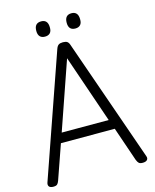

<svg xmlns="http://www.w3.org/2000/svg" viewBox="-178 -1402 1233 1532"><g transform="rotate(-15 438.5 -636.0)"><path d="M68 14Q42 14 32.5 1.5Q23 -11 30 -31L382 -1040Q390 -1063 402.5 -1071.5Q415 -1080 438 -1080Q462 -1080 474 -1071.5Q486 -1063 493 -1040L846 -31Q854 -11 843 1.5Q832 14 806 14Q784 14 774.5 5.5Q765 -3 757 -23L660 -306H215L116 -23Q109 -3 99.5 5.5Q90 14 68 14ZM243 -386H631L438 -948ZM313 -1160Q286 -1160 271.5 -1175.5Q257 -1191 257 -1222Q257 -1254 271 -1270Q285 -1286 314 -1286Q341 -1286 355 -1270Q369 -1254 369 -1222Q370 -1191 355.5 -1175.5Q341 -1160 313 -1160ZM564 -1160Q536 -1160 522 -1175.5Q508 -1191 508 -1222Q508 -1254 522 -1270Q536 -1286 564 -1286Q591 -1286 605 -1270Q619 -1254 619 -1222Q620 -1191 605.5 -1175.5Q591 -1160 564 -1160Z"/></g></svg>

Font: Playwrite AR
Style: Regular
Weight: 400
Designer: Veronika Burian, José Scaglione
Foundry: TypeTogether
Version: Version 1.002